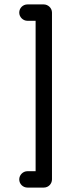

<svg xmlns="http://www.w3.org/2000/svg" viewBox="-20 -812 311 868"><path d="M215 -755C215 -777 196 -792 178 -792H104C84 -792 67 -776 67 -755C67 -735 84 -718 104 -718H141V-38H104C84 -38 67 -21 67 -1C67 20 84 36 104 36H178C200 36 215 18 215 -1Z"/></svg>

Font: LS
Style: Regular
Weight: 400
Designer: BSozoo
Foundry: BSozoo
Version: Version 001.000